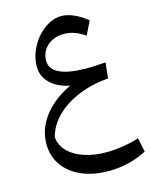

<svg xmlns="http://www.w3.org/2000/svg" viewBox="-135 -670 868 1101"><g transform="rotate(-15 299.5 -119.5)"><path d="M283.7 -185.1Q210 -200.2 168.5 -241Q127 -281.7 127 -339.8Q127 -385.7 144.8 -429.2Q162.6 -472.7 192.6 -507.6Q222.7 -542.5 260 -563.2Q297.4 -584 336.4 -584Q406.2 -584 489.3 -518.1L449.2 -437.5Q388.2 -481 325.7 -481Q265.1 -481 226.3 -446.3Q187.5 -411.6 187.5 -357.9Q187.5 -307.6 242.4 -282Q297.4 -256.3 403.3 -256.3Q426.3 -256.3 454.1 -257.8Q481.9 -259.3 514.2 -261.7L504.4 -168.9Q406.2 -161.1 325.7 -127.7Q245.1 -94.2 191.9 -41.3Q138.7 11.7 122.1 78.1Q126 125.5 160.4 161.4Q194.8 197.3 253.4 217.5Q312 237.8 388.2 237.8Q434.6 237.8 487.8 229.2Q541 220.7 581.5 207L599.1 290Q552.7 315.9 493.4 330.6Q434.1 345.2 372.6 345.2Q280.3 345.2 211.2 314.9Q142.1 284.7 103.8 230Q65.4 175.3 65.4 102.5Q65.4 15.1 123 -60.5Q180.7 -136.2 283.7 -185.1Z"/></g></svg>

Font: Pinar DS1 Medium
Style: Regular
Weight: 500
Designer: Amin Abedi
Version: Version 3.000